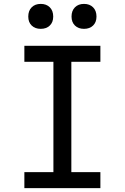

<svg xmlns="http://www.w3.org/2000/svg" viewBox="-20 -965 640 985"><path d="M411 -817Q382 -817 364.5 -834Q347 -851 347 -880Q347 -910 364.5 -927.5Q382 -945 411 -945Q440 -945 457.5 -927.5Q475 -910 475 -880Q475 -851 457.5 -834Q440 -817 411 -817ZM189 -817Q160 -817 142.5 -834Q125 -851 125 -880Q125 -910 142.5 -927.5Q160 -945 189 -945Q218 -945 235.5 -927.5Q253 -910 253 -880Q253 -851 235.5 -834Q218 -817 189 -817ZM105 0V-82H254V-648H105V-730H495V-648H346V-82H495V0Z"/></svg>

Font: JetBrainsMono NFM
Style: Regular
Weight: 400
Monospace: yes
Designer: Philipp Nurullin, Konstantin Bulenkov
Foundry: JetBrains
Version: Version 2.304; ttfautohint (v1.8.4.7-5d5b);Nerd Fonts 3.3.0